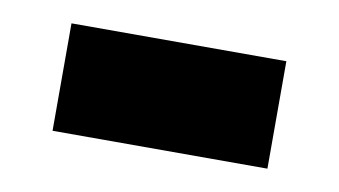

<svg xmlns="http://www.w3.org/2000/svg" viewBox="-33 -430 466 264"><g transform="rotate(10 200.0 -298.0)"><path d="M50 -223V-373H350V-223Z"/></g></svg>

Font: Figtree Black
Style: Regular
Weight: 900
Designer: Erik Kennedy
Foundry: Erik Kennedy
Version: Version 2.001;gftools[0.9.30]